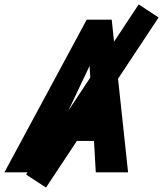

<svg xmlns="http://www.w3.org/2000/svg" viewBox="-82 -779 737 868"><path d="M-62 0 310 -690H423L497 0H351L343 -142H162L95 0ZM220 -264H336L323 -481ZM36 10 545 -759 635 -700 126 69Z"/></svg>

Font: Radio Canada Condensed
Style: Bold Italic
Weight: 700
Width: 3
Italic angle: -12°
Designer: Charles Daoud, Etienne Aubert Bonn, Alexandre Saumier Demers, Jacques Le Bailly
Foundry: Radio-Canada
Version: Version 2.104; ttfautohint (v1.8.4.7-5d5b);gftools[0.9.28.de